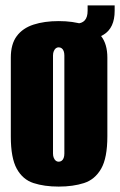

<svg xmlns="http://www.w3.org/2000/svg" viewBox="-20 -678 444 710"><path d="M197 12Q144 12 104 -1Q64 -14 42 -54Q20 -94 20 -173V-465Q20 -515 42 -544.5Q64 -574 104 -587Q144 -600 197 -600Q250 -600 290.5 -587Q331 -574 354 -544.5Q377 -515 377 -465V-174Q377 -94 354 -54Q331 -14 290.5 -1Q250 12 197 12ZM197 -80Q203 -80 208 -83.5Q213 -87 215.5 -94Q218 -101 218 -110V-473Q218 -482 215.5 -489Q213 -496 208 -499.5Q203 -503 197 -503Q191 -503 186.5 -499.5Q182 -496 179 -489Q176 -482 176 -473V-110Q176 -101 179 -94Q182 -87 186.5 -83.5Q191 -80 197 -80ZM241 -525V-591H262Q304 -591 304 -638V-658H404V-638Q404 -575 363.5 -550Q323 -525 241 -525Z"/></svg>

Font: Alumni Sans Black
Style: Regular
Weight: 900
Designer: Robert E. Leuschke
Foundry: Robert E. Leuschke
Version: Version 1.018